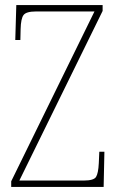

<svg xmlns="http://www.w3.org/2000/svg" viewBox="-20 -734 463 754"><path d="M24 0V-22L351 -689H122Q83 -689 72.5 -675Q62 -661 61 -620L60 -577H40L44 -714H383V-691L56 -25H309Q348 -25 357 -39Q366 -53 368 -93L370 -138H390L387 0Z"/></svg>

Font: Noto Serif Tamil Condensed Thin
Style: Italic
Weight: 100
Width: 3
Italic angle: -12°
Designer: Indian Type Foundry, Tom Grace, and the Monotype Design Team
Foundry: Monotype Imaging Inc.
Version: Version 2.003; ttfautohint (v1.8.4.7-5d5b)